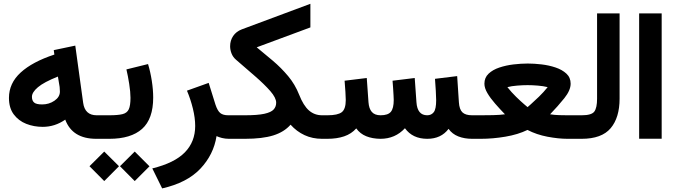

<svg xmlns="http://www.w3.org/2000/svg" viewBox="-20 -749 3643 1036"><path d="M28.3 -220.7Q28.3 -299.8 91.6 -357.7Q154.8 -415.5 273.4 -454.6L270 -478.5L386.2 -502.9L428.7 -194.3Q438 -127 501.5 -127H516.6V0H499.5Q370.6 0 332 -103.5Q276.4 -64.5 210.4 -64.5Q163.1 -64.5 121.6 -80.8Q80.1 -97.2 54.2 -131.8Q28.3 -166.5 28.3 -220.7ZM292.5 -335.9Q216.8 -305.7 184.6 -278.3Q152.3 -251 152.3 -226.6Q152.3 -206.1 164.1 -195.8Q175.8 -185.5 207.5 -185.5Q244.6 -185.5 273.9 -205.6Q303.2 -225.6 303.2 -254.9Q303.2 -267.6 301.8 -279.8Z M778.8 -403.3Q791.5 -361.8 799.1 -313Q806.6 -264.2 806.6 -222.7Q806.6 -106.9 746.6 -53.5Q686.5 0 569.8 0H497.1V-127H569.8Q616.2 -127 640.9 -133.1Q665.5 -139.2 674.8 -159.2Q684.1 -179.2 684.1 -221.2Q684.1 -252.4 677.2 -296.1Q670.4 -339.8 662.1 -374.5ZM627.4 147.9 707 68.8 786.6 148.4 707 228ZM462.9 147.9 542.5 68.8 622.1 147.9 542.5 228Z M1148.4 -14.6Q1132.8 85.4 1061 161.4Q989.3 237.3 855 267.6L801.8 159.7Q921.4 130.4 977.3 73.2Q1033.2 16.1 1033.2 -69.3Q1033.2 -112.3 1020.8 -163.1Q1008.3 -213.9 988.8 -259.8L1106 -301.8L1142.6 -184.6Q1153.8 -150.9 1168.7 -138.9Q1183.6 -127 1211.4 -127H1230.5V0H1216.8Q1195.3 0 1178 -4.4Q1160.6 -8.8 1148.4 -14.6Z M1365.2 -493.7Q1407.7 -459 1452.4 -421.1Q1497.1 -383.3 1534.7 -338.4Q1572.3 -293.5 1594.2 -237.8Q1617.2 -179.2 1647 -153.1Q1676.8 -127 1717.8 -127H1731.9V0H1717.8Q1666 0 1623.3 -19.8Q1580.6 -39.6 1547.9 -76.2Q1513.2 -36.6 1454.6 -18.3Q1396 0 1301.8 0H1210.9V-127H1301.3Q1369.6 -127 1406.2 -135Q1442.9 -143.1 1456.5 -158.2Q1470.2 -173.3 1470.2 -194.8Q1470.2 -221.2 1438.5 -257.6Q1406.7 -293.9 1356.9 -337.2Q1307.1 -380.4 1253.4 -426.8Q1237.3 -440.4 1229.5 -460Q1221.7 -479.5 1221.7 -499.5Q1221.7 -530.3 1238 -554.7Q1254.4 -579.1 1285.2 -590.8L1654.8 -728.5V-601.1Z M2285.2 -127Q2307.6 -127 2320.6 -143.8Q2333.5 -160.6 2333.5 -208.5Q2333.5 -224.6 2331.5 -259Q2329.6 -293.5 2327.1 -323.7L2446.8 -338.4L2456.1 -197.3Q2458.5 -158.7 2475.1 -142.8Q2491.7 -127 2526.9 -127H2541.5V0H2527.8Q2486.3 0 2453.1 -12.9Q2419.9 -25.9 2400.4 -53.7Q2359.9 0 2285.6 0Q2206.1 0 2165 -57.1Q2112.3 0 2032.7 0Q1989.3 -0.5 1956.1 -13.9Q1922.9 -27.3 1902.3 -56.2Q1876.5 -26.9 1837.2 -13.4Q1797.9 0 1746.1 0H1712.4V-127H1747.1Q1802.2 -127 1824 -143.6Q1845.7 -160.2 1845.7 -209.5Q1845.7 -220.7 1843.8 -253.4Q1841.8 -286.1 1839.4 -313.5L1959 -328.1L1968.3 -197.3Q1970.7 -163.1 1986.3 -145Q2002 -127 2033.7 -127Q2073.7 -127 2089.1 -145.8Q2104.5 -164.6 2104.5 -209.5Q2104.5 -216.3 2103.5 -234.1Q2102.5 -252 2101.1 -273.7Q2099.6 -295.4 2098.1 -313.5L2217.8 -328.1L2227.1 -197.3Q2231.9 -127 2285.2 -127Z M2948.2 -132.3Q2971.2 -128.4 2998.3 -127.7Q3025.4 -127 3042 -127H3064.5V0H3042Q2993.7 0 2934.3 -11.2Q2875 -22.5 2826.2 -47.9Q2774.9 -22.9 2707 -11.5Q2639.2 0 2574.2 0H2522V-127H2575.7Q2601.6 -127 2638.9 -127.7Q2676.3 -128.4 2704.6 -132.3Q2676.8 -161.1 2651.4 -190.2Q2626 -219.2 2609.9 -246.6Q2593.8 -273.9 2593.8 -297.4Q2593.8 -330.1 2616.2 -351.3Q2638.7 -372.6 2674.3 -384.5Q2710 -396.5 2750.7 -401.4Q2791.5 -406.2 2827.6 -406.2Q2861.8 -406.2 2901.6 -401.6Q2941.4 -397 2977.3 -385Q3013.2 -373 3036.1 -351.8Q3059.1 -330.6 3059.1 -297.4Q3059.1 -261.7 3024.9 -219Q2990.7 -176.3 2948.2 -132.3ZM2826.7 -289.6Q2801.3 -289.6 2770.5 -287.1Q2739.7 -284.7 2717.8 -278.8Q2739.3 -251.5 2764.6 -226.8Q2790 -202.1 2808.3 -186.5Q2826.7 -170.9 2826.7 -170.9Q2826.7 -170.9 2844.7 -186.8Q2862.8 -202.6 2888.2 -227.3Q2913.6 -252 2935.1 -278.8Q2912.1 -284.7 2882.1 -287.1Q2852.1 -289.6 2826.7 -289.6ZM3053.9 0V-127H3098.6V0Z M3079.1 0V-127H3118.7Q3172.4 -127 3187 -147.2Q3201.7 -167.5 3201.7 -216.3V-676.8H3323.2V-216.8Q3323.2 -114.3 3274.9 -57.1Q3226.6 0 3118.2 0Z M3428.7 -676.8H3550.3V-0.5H3428.7Z"/></svg>

Font: Vazir UI
Style: Bold-UI
Weight: 700
Designer: Saber Rastikerdar
Foundry: Saber Rastikerdar
Version: Version 30.1.0